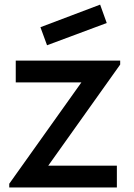

<svg xmlns="http://www.w3.org/2000/svg" viewBox="-20 -831 594 851"><path d="M188.5 -630.4 453.1 -729 423.8 -810.5 159.2 -710.4ZM498 -96.7V0H21V-16.6L340.8 -465.8H49.8V-562.5H512.7V-544.9L193.8 -96.7Z"/></svg>

Font: Manrope3 Semibold
Style: Regular
Weight: 600
Width: 4
Designer: Mikhail Sharanda
Foundry: Mikhail Sharanda
Version: Version 3.000;PS 003.000;hotconv 1.0.88;makeotf.lib2.5.64775